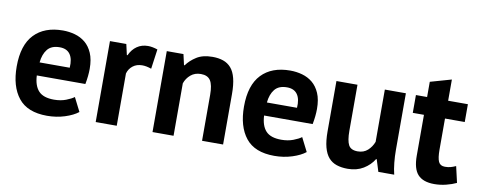

<svg xmlns="http://www.w3.org/2000/svg" viewBox="-58 -892 2915 1168"><g transform="rotate(10 1399.5 -308.5)"><path d="M457 -43Q427 -19 375.5 -2.5Q324 14 266 14Q145 14 89 -56.5Q33 -127 33 -250Q33 -382 96 -448Q159 -514 273 -514Q311 -514 347 -504Q383 -494 411 -471Q439 -448 456 -409Q473 -370 473 -312Q473 -291 470.5 -267Q468 -243 463 -217H163Q166 -154 195.5 -122Q225 -90 291 -90Q332 -90 364.5 -102.5Q397 -115 414 -128ZM271 -410Q220 -410 195.5 -379.5Q171 -349 166 -298H352Q356 -352 335.5 -381Q315 -410 271 -410Z M841 -378Q810 -389 785 -389Q750 -389 726.5 -370.5Q703 -352 695 -323V0H565V-500H666L681 -434H685Q702 -471 731 -491Q760 -511 799 -511Q825 -511 858 -500Z M1222 0V-284Q1222 -345 1204.5 -372Q1187 -399 1145 -399Q1108 -399 1082.5 -377.5Q1057 -356 1046 -324V0H916V-500H1019L1034 -434H1038Q1061 -466 1099 -490Q1137 -514 1197 -514Q1234 -514 1263 -504Q1292 -494 1312 -471Q1332 -448 1342 -408.5Q1352 -369 1352 -311V0Z M1861 -43Q1831 -19 1779.5 -2.5Q1728 14 1670 14Q1549 14 1493 -56.5Q1437 -127 1437 -250Q1437 -382 1500 -448Q1563 -514 1677 -514Q1715 -514 1751 -504Q1787 -494 1815 -471Q1843 -448 1860 -409Q1877 -370 1877 -312Q1877 -291 1874.5 -267Q1872 -243 1867 -217H1567Q1570 -154 1599.5 -122Q1629 -90 1695 -90Q1736 -90 1768.5 -102.5Q1801 -115 1818 -128ZM1675 -410Q1624 -410 1599.5 -379.5Q1575 -349 1570 -298H1756Q1760 -352 1739.5 -381Q1719 -410 1675 -410Z M2094 -500V-216Q2094 -155 2108.5 -128Q2123 -101 2165 -101Q2202 -101 2226.5 -123Q2251 -145 2263 -177V-500H2393V-152Q2393 -111 2397 -71.5Q2401 -32 2409 0H2311L2288 -74H2284Q2261 -36 2220 -11Q2179 14 2123 14Q2085 14 2055 4Q2025 -6 2005 -29Q1985 -52 1974.5 -91Q1964 -130 1964 -189V-500Z M2455 -500H2524V-594L2654 -631V-500H2776V-390H2654V-198Q2654 -146 2664.5 -123.5Q2675 -101 2704 -101Q2724 -101 2738.5 -105Q2753 -109 2771 -117L2794 -17Q2767 -4 2731 5Q2695 14 2658 14Q2589 14 2556.5 -21.5Q2524 -57 2524 -138V-390H2455Z"/></g></svg>

Font: PTSans
Style: Bold
Weight: 700
Designer: A.Korolkova, O.Umpeleva, V.Yefimov
Foundry: ParaType Ltd
Version: Version 2.003W OFL